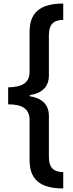

<svg xmlns="http://www.w3.org/2000/svg" viewBox="-20 -820 414 1084"><path d="M337 244V152C279 151 256 123 256 65V-165C256 -228 220 -265 148 -277V-283C220 -294 256 -332 256 -394V-620C256 -679 279 -707 337 -708V-800C193 -800 147 -737 147 -639V-415C147 -352 105 -328 26 -327V-231C105 -231 147 -206 147 -142V82C147 181 192 244 337 244Z"/></svg>

Font: Noto Sans Tamil Condensed SemiBold
Style: Regular
Weight: 600
Width: 3
Designer: Jelle Bosma - Monotype Design Team
Foundry: Monotype Imaging Inc.
Version: Version 2.004